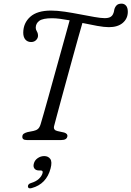

<svg xmlns="http://www.w3.org/2000/svg" viewBox="-20 -768 721 1053"><path d="M276.5 -76Q271.5 -54 296 -49L332.5 -41Q352.5 -34 349.5 -20Q346 0 316.5 0H126.5Q101 0 102.5 -19.5Q103 -29.5 110.5 -34.8Q118 -40 131 -43.5L164 -50Q179 -53 188.2 -61Q197.5 -69 203 -87.5Q208.5 -105.5 219.8 -145.2Q231 -185 246 -238.2Q261 -291.5 277.2 -350.8Q293.5 -410 309.8 -468Q326 -526 339.5 -575Q353 -624 362 -656.5Q334.5 -661.5 309.8 -664.8Q285 -668 266 -668Q215 -668 195.5 -653.8Q176 -639.5 176 -615.5Q176 -606 182.2 -595.8Q188.5 -585.5 188.5 -572Q188.5 -559 178 -548.2Q167.5 -537.5 150.5 -537.5Q131 -537.5 119.2 -551Q107.5 -564.5 107.5 -589Q108 -642 146 -676Q184 -710 260 -710Q293.5 -710 335.5 -703.8Q377.5 -697.5 420 -689.2Q462.5 -681 498 -674.8Q533.5 -668.5 554 -668.5Q574 -668.5 584.8 -674.5Q595.5 -680.5 600 -691Q604 -699.5 605 -705.5Q606 -711.5 607 -716Q610.5 -729.5 619.5 -738.8Q628.5 -748 647 -748Q661.5 -748 671.2 -737Q681 -726 681 -702.5Q680.5 -665.5 653 -642.2Q625.5 -619 577 -619Q552 -619 513.2 -626Q474.5 -633 432 -642Q422.5 -609.5 408.5 -559.8Q394.5 -510 378.5 -451.5Q362.5 -393 346.2 -333.8Q330 -274.5 315.5 -221.5Q301 -168.5 290.8 -130Q280.5 -91.5 276.5 -76ZM195 167Q176.5 167 168.8 156.2Q161 145.5 165.5 129.5Q170 111 186.5 99.5Q203 88 222.5 88Q244.5 88 255.8 103.8Q267 119.5 257.5 155.5Q235 241.5 154 263.5Q134.5 269 133 254.5Q133 240.5 151 235.5Q177.5 227.5 193.2 212.8Q209 198 213.5 181Q217 167 203.5 167Z"/></svg>

Font: Fraunces 9pt S100 Light
Style: Italic
Weight: 300
Italic angle: -16°
Version: Version 1.000; ttfautohint (v1.8.3)